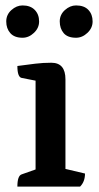

<svg xmlns="http://www.w3.org/2000/svg" viewBox="-20 -687 365 707"><path d="M44 0Q44 -40 60 -45L111 -63V-390L60 -400Q44 -403 44 -444Q81 -449 110 -452.5Q139 -456 169 -456Q221 -456 221 -395V-65L293 -48Q293 -18 275 0ZM260 -548Q229 -548 214.5 -565Q200 -582 200 -608Q200 -633 219 -650Q238 -667 260 -667Q290 -667 305.5 -650.5Q321 -634 321 -608Q321 -584 302 -566Q283 -548 260 -548ZM63 -548Q33 -548 18 -565Q3 -582 3 -608Q3 -633 22 -650Q41 -667 63 -667Q92 -667 108 -650.5Q124 -634 124 -608Q124 -584 105 -566Q86 -548 63 -548Z"/></svg>

Font: Petrona SemiBold
Style: Regular
Weight: 600
Designer: Ringo R. Seeber
Foundry: Ringo R. Seeber
Version: Version 2.001; ttfautohint (v1.8.3)